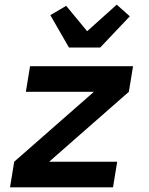

<svg xmlns="http://www.w3.org/2000/svg" viewBox="-20 -804 640 824"><path d="M23 0 41 -110 383 -410H91L109 -520H551L533 -410L191 -110H483L465 0ZM276 -600 196 -739 264 -779 354 -670 481 -784 537 -734 410 -600Z"/></svg>

Font: Iosevka Extrabold Extended
Style: Italic
Weight: 800
Width: 7
Italic angle: -9°
Monospace: yes
Designer: Belleve Invis
Foundry: Belleve Invis
Version: Version 32.5.0; ttfautohint (v1.8.4)